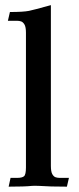

<svg xmlns="http://www.w3.org/2000/svg" viewBox="-20 -716 302 737"><path d="M175.3 -79.6Q175.3 -57.1 180.7 -47.6Q186 -38.1 193.4 -35.6Q200.7 -33.2 209 -33.2H244.6L236.8 0.5Q169.9 0.5 131.3 -2.4Q123.5 -2.9 113.3 -2.9Q106.9 -2.9 101.6 -2.4Q75.2 0.5 13.2 0.5L20.5 -33.2H45.9Q64.5 -33.2 72 -39.3Q79.6 -45.4 79.6 -73.2V-590.3Q79.6 -612.3 74 -621.8Q68.4 -631.3 61 -633.8Q53.7 -636.2 45.9 -636.2H10.3L18.1 -669.9Q68.8 -669.9 91.3 -674.3Q106.4 -677.2 175.3 -696.3Z"/></svg>

Font: Quaaykop
Style: Medium
Weight: 500
Designer: Tup Wanders
Foundry: Free font, DO NOT SELL
Version: Version 1.00;July 31, 2023;FontCreator 11.5.0.2430 64-bit